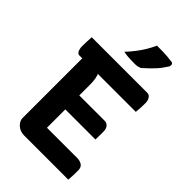

<svg xmlns="http://www.w3.org/2000/svg" viewBox="-273 -1043 1146 1146"><g transform="rotate(45 300.0 -470.0)"><path d="M34 -700H501Q516 -700 524 -691.5Q532 -683 535.5 -672Q539 -661 539 -651Q539 -628 538 -610Q537 -592 535 -571H59Q49 -571 43 -578.5Q37 -586 34 -597.5Q31 -609 31 -620Q31 -641 32 -660Q33 -679 34 -700ZM174 -402H440Q455 -402 464.5 -394.5Q474 -387 478 -376Q482 -365 482 -352Q482 -339 482 -327.5Q482 -316 481.5 -305.5Q481 -295 481 -284H174ZM162 0Q146 0 131.5 -5.5Q117 -11 106 -21Q95 -31 89 -42.5Q83 -54 83 -66Q83 -102 83 -151.5Q83 -201 83 -258Q83 -315 83 -375.5Q83 -436 83 -495Q83 -554 83 -607H218L210 -582Q219 -565 223 -542.5Q227 -520 227 -493Q227 -449 227 -403Q227 -357 227 -311Q227 -265 227 -219Q227 -173 227 -129H483Q506 -129 522.5 -118Q539 -107 539 -81Q539 -60 538.5 -40Q538 -20 536 0ZM345 -940Q376 -940 396 -939.5Q416 -939 434 -937.5Q452 -936 475 -933Q484 -931 486.5 -923Q489 -915 485 -905Q472 -885 461 -870Q450 -855 437.5 -841.5Q425 -828 409.5 -813Q394 -798 373 -779Q364 -774 353.5 -771.5Q343 -769 328 -769Q307 -769 291.5 -769.5Q276 -770 262.5 -771.5Q249 -773 233 -776Q258 -803 278 -829Q298 -855 314.5 -882Q331 -909 345 -940Z"/></g></svg>

Font: Rec Mono Semicasual
Style: Bold
Weight: 700
Version: Version 1.085; ttfautohint (v1.8.4.7-5d5b)